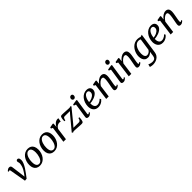

<svg xmlns="http://www.w3.org/2000/svg" viewBox="562 -2944 5368 5368"><g transform="rotate(-45 3246.0 -260.0)"><path d="M83.5 -469Q80.5 -484 75.2 -492.5Q70 -501 60 -501Q50 -501 42 -495.5Q34 -490 27.5 -485L15 -514Q19 -519 32.8 -532Q46.5 -545 67.8 -556.2Q89 -567.5 115.5 -567.5Q140 -567.5 154.5 -559Q169 -550.5 176 -535.5Q183 -520.5 185 -500.5L226 -188L244 -35.5L212 -44L298 -158Q329.5 -200.5 353.2 -245.2Q377 -290 391.2 -338.2Q405.5 -386.5 408.5 -437.5Q409.5 -453.5 405.5 -466.8Q401.5 -480 397.5 -492Q393.5 -504 393.5 -516Q393.5 -540 407 -553.8Q420.5 -567.5 442 -567.5Q464 -567.5 477.8 -554.8Q491.5 -542 498.5 -520Q505.5 -498 505.5 -470.5Q505.5 -422.5 480.5 -362.5Q455.5 -302.5 414.8 -238Q374 -173.5 327 -112L239.5 3.5L167.5 10L135.5 -172.5Z M848.5 -568.5Q913.5 -568.5 958 -541.8Q1002.5 -515 1025.8 -463.8Q1049 -412.5 1049 -339.5Q1049.5 -272 1029.2 -209Q1009 -146 971.2 -96.5Q933.5 -47 880.8 -18Q828 11 763 11Q699.5 11 654.8 -15Q610 -41 586.2 -91.5Q562.5 -142 562.5 -213.5Q562.5 -282.5 582.5 -346.2Q602.5 -410 640 -460Q677.5 -510 730.5 -539.2Q783.5 -568.5 848.5 -568.5ZM833 -515.5Q800 -515.5 774 -497.2Q748 -479 728.5 -448.5Q709 -418 696.2 -379.8Q683.5 -341.5 677.2 -300.2Q671 -259 671.5 -220.5Q671.5 -159.5 684.2 -119.8Q697 -80 721.5 -60.8Q746 -41.5 780.5 -41.5Q813 -41.5 838.8 -59.5Q864.5 -77.5 883.5 -108Q902.5 -138.5 915 -176.8Q927.5 -215 934 -256Q940.5 -297 940.5 -335.5Q940 -396.5 927.8 -436.2Q915.5 -476 891.8 -495.8Q868 -515.5 833 -515.5Z M1417.5 -568.5Q1482.5 -568.5 1527 -541.8Q1571.5 -515 1594.8 -463.8Q1618 -412.5 1618 -339.5Q1618.5 -272 1598.2 -209Q1578 -146 1540.2 -96.5Q1502.5 -47 1449.8 -18Q1397 11 1332 11Q1268.5 11 1223.8 -15Q1179 -41 1155.2 -91.5Q1131.5 -142 1131.5 -213.5Q1131.5 -282.5 1151.5 -346.2Q1171.5 -410 1209 -460Q1246.5 -510 1299.5 -539.2Q1352.5 -568.5 1417.5 -568.5ZM1402 -515.5Q1369 -515.5 1343 -497.2Q1317 -479 1297.5 -448.5Q1278 -418 1265.2 -379.8Q1252.5 -341.5 1246.2 -300.2Q1240 -259 1240.5 -220.5Q1240.5 -159.5 1253.2 -119.8Q1266 -80 1290.5 -60.8Q1315 -41.5 1349.5 -41.5Q1382 -41.5 1407.8 -59.5Q1433.5 -77.5 1452.5 -108Q1471.5 -138.5 1484 -176.8Q1496.5 -215 1503 -256Q1509.5 -297 1509.5 -335.5Q1509 -396.5 1496.8 -436.2Q1484.5 -476 1460.8 -495.8Q1437 -515.5 1402 -515.5Z M1697 0 1763.5 -481.5 1712.5 -506.5 1719.5 -544 1840.5 -566.5 1861 -555 1855 -466 1850 -426Q1858.5 -448.5 1875.2 -473Q1892 -497.5 1915.5 -519Q1939 -540.5 1968.5 -554Q1998 -567.5 2031 -567.5Q2040 -567.5 2049.5 -565.8Q2059 -564 2063.5 -560L2041 -449.5Q2035.5 -453.5 2023.2 -456.5Q2011 -459.5 1992.5 -459.5Q1972.5 -459.5 1952 -453.2Q1931.5 -447 1911.5 -434.2Q1891.5 -421.5 1874.8 -402.5Q1858 -383.5 1846 -357.5L1797 0Z M2431.5 -476.5Q2419 -477 2395.5 -477.2Q2372 -477.5 2344.2 -477.8Q2316.5 -478 2289.8 -478.5Q2263 -479 2243.8 -479Q2224.5 -479 2218.5 -478.5Q2200.5 -477 2187.5 -463Q2174.5 -449 2167 -428.2Q2159.5 -407.5 2158 -384.5H2123Q2121.5 -400.5 2122.5 -425.5Q2123.5 -450.5 2127.8 -477.2Q2132 -504 2139.2 -525Q2146.5 -546 2158.5 -554Q2164 -558 2174.8 -561.2Q2185.5 -564.5 2204 -564.5Q2230.5 -564.5 2268.8 -562.5Q2307 -560.5 2348 -557.8Q2389 -555 2425.5 -553Q2462 -551 2484 -551Q2497.5 -551 2510 -554Q2522.5 -557 2533 -566L2556 -541L2246.5 -162L2171.5 -78.5Q2192 -78.5 2222 -78Q2252 -77.5 2283.8 -77Q2315.5 -76.5 2342 -76.2Q2368.5 -76 2381 -76Q2416.5 -76 2436.2 -102.2Q2456 -128.5 2461.5 -170.5H2496.5Q2496 -150 2494.5 -124Q2493 -98 2488.5 -72.8Q2484 -47.5 2476.2 -28Q2468.5 -8.5 2456 -0.5Q2449.5 3.5 2437.2 6.5Q2425 9.5 2406.5 9.5Q2379 9.5 2339.2 7.2Q2299.5 5 2257.2 2Q2215 -1 2178 -3.2Q2141 -5.5 2119 -5.5Q2106 -5.5 2093 -1.8Q2080 2 2069.5 11L2042.5 -16L2369.5 -408.5Z M2683.5 10Q2661.5 10 2645.8 3.2Q2630 -3.5 2622.2 -17.5Q2614.5 -31.5 2616.5 -53Q2618.5 -73 2623.8 -108Q2629 -143 2636 -188.2Q2643 -233.5 2650.8 -284Q2658.5 -334.5 2666.2 -386.2Q2674 -438 2680.5 -485.5L2618 -509L2625 -544L2768.5 -566.5L2791 -556L2720 -88Q2717 -70 2722 -61.2Q2727 -52.5 2735 -52.5Q2745.5 -52.5 2757 -59Q2768.5 -65.5 2785.5 -82.5L2798.5 -57Q2794 -50 2778.8 -33.8Q2763.5 -17.5 2739.2 -3.8Q2715 10 2683.5 10ZM2751 -632Q2726 -632 2709.5 -649Q2693 -666 2693.5 -694.5Q2694.5 -727 2714.5 -748.2Q2734.5 -769.5 2764 -769.5Q2789.5 -769.5 2804.8 -753Q2820 -736.5 2820 -710Q2820 -675.5 2800.5 -653.8Q2781 -632 2751 -632Z M3286.5 -96Q3273 -76 3243.2 -51Q3213.5 -26 3171 -7.8Q3128.5 10.5 3076.5 10.5Q3022 10.5 2984 -8.5Q2946 -27.5 2922.5 -59.8Q2899 -92 2888.5 -131.8Q2878 -171.5 2878.5 -213Q2879.5 -285 2902 -349.2Q2924.5 -413.5 2964.2 -463Q3004 -512.5 3057 -540.8Q3110 -569 3172 -569Q3221 -569 3252.5 -553Q3284 -537 3299.5 -509Q3315 -481 3315.5 -446.5Q3316 -399.5 3292.5 -363.8Q3269 -328 3230.8 -302.5Q3192.5 -277 3148 -260.2Q3103.5 -243.5 3060.8 -235.5Q3018 -227.5 2986.5 -226.5Q2985 -195 2990 -164.5Q2995 -134 3008.2 -109Q3021.5 -84 3044 -69.2Q3066.5 -54.5 3099 -54.5Q3129.5 -54.5 3158.5 -64.2Q3187.5 -74 3214.5 -92Q3241.5 -110 3264.5 -134.5ZM3149 -515.5Q3112 -515.5 3083.2 -492.5Q3054.5 -469.5 3034.5 -433Q3014.5 -396.5 3003 -354.8Q2991.5 -313 2988 -275.5Q3016 -276.5 3047.2 -283.8Q3078.5 -291 3108.2 -304.5Q3138 -318 3162.5 -337.5Q3187 -357 3201.5 -382Q3216 -407 3215.5 -437.5Q3215 -476.5 3197.2 -496Q3179.5 -515.5 3149 -515.5Z M3547.5 -438.5Q3566.5 -465 3590 -488.5Q3613.5 -512 3640 -530Q3666.5 -548 3695 -558Q3723.5 -568 3753.5 -568Q3806.5 -568 3838.5 -536.2Q3870.5 -504.5 3870.5 -423Q3870.5 -401.5 3866 -370.5Q3861.5 -339.5 3856 -306.8Q3850.5 -274 3845.5 -247Q3841 -222 3835.5 -193Q3830 -164 3825.8 -135.8Q3821.5 -107.5 3821 -85Q3820.5 -68 3824.2 -60.2Q3828 -52.5 3834.5 -52.5Q3844 -52.5 3855 -58Q3866 -63.5 3881.5 -77L3894 -51Q3890 -45 3874.5 -30Q3859 -15 3834.8 -2.5Q3810.5 10 3779.5 10Q3755 10 3740.2 2Q3725.5 -6 3719 -20.5Q3712.5 -35 3713.5 -55.5Q3714 -70.5 3716.8 -90.5Q3719.5 -110.5 3723.5 -132.8Q3727.5 -155 3732 -177.8Q3736.5 -200.5 3740 -220.5Q3744 -241.5 3748.5 -266Q3753 -290.5 3757 -316Q3761 -341.5 3763.5 -366.5Q3766 -391.5 3766 -414Q3766 -445.5 3760 -463Q3754 -480.5 3741.2 -487.8Q3728.5 -495 3707 -495Q3687 -495 3664.5 -484.2Q3642 -473.5 3619.2 -454.8Q3596.5 -436 3575.5 -411.8Q3554.5 -387.5 3538 -360.5L3489 0H3390L3454 -483L3404.5 -507.5L3412 -545L3538.5 -568L3560 -557.5Z M4066.5 10Q4044.5 10 4028.8 3.2Q4013 -3.5 4005.2 -17.5Q3997.5 -31.5 3999.5 -53Q4001.5 -73 4006.8 -108Q4012 -143 4019 -188.2Q4026 -233.5 4033.8 -284Q4041.5 -334.5 4049.2 -386.2Q4057 -438 4063.5 -485.5L4001 -509L4008 -544L4151.5 -566.5L4174 -556L4103 -88Q4100 -70 4105 -61.2Q4110 -52.5 4118 -52.5Q4128.5 -52.5 4140 -59Q4151.5 -65.5 4168.5 -82.5L4181.5 -57Q4177 -50 4161.8 -33.8Q4146.5 -17.5 4122.2 -3.8Q4098 10 4066.5 10ZM4134 -632Q4109 -632 4092.5 -649Q4076 -666 4076.5 -694.5Q4077.5 -727 4097.5 -748.2Q4117.5 -769.5 4147 -769.5Q4172.5 -769.5 4187.8 -753Q4203 -736.5 4203 -710Q4203 -675.5 4183.5 -653.8Q4164 -632 4134 -632Z M4440.5 -438.5Q4459.5 -465 4483 -488.5Q4506.5 -512 4533 -530Q4559.5 -548 4588 -558Q4616.5 -568 4646.5 -568Q4699.5 -568 4731.5 -536.2Q4763.5 -504.5 4763.5 -423Q4763.5 -401.5 4759 -370.5Q4754.5 -339.5 4749 -306.8Q4743.5 -274 4738.5 -247Q4734 -222 4728.5 -193Q4723 -164 4718.8 -135.8Q4714.5 -107.5 4714 -85Q4713.5 -68 4717.2 -60.2Q4721 -52.5 4727.5 -52.5Q4737 -52.5 4748 -58Q4759 -63.5 4774.5 -77L4787 -51Q4783 -45 4767.5 -30Q4752 -15 4727.8 -2.5Q4703.5 10 4672.5 10Q4648 10 4633.2 2Q4618.5 -6 4612 -20.5Q4605.5 -35 4606.5 -55.5Q4607 -70.5 4609.8 -90.5Q4612.5 -110.5 4616.5 -132.8Q4620.5 -155 4625 -177.8Q4629.5 -200.5 4633 -220.5Q4637 -241.5 4641.5 -266Q4646 -290.5 4650 -316Q4654 -341.5 4656.5 -366.5Q4659 -391.5 4659 -414Q4659 -445.5 4653 -463Q4647 -480.5 4634.2 -487.8Q4621.5 -495 4600 -495Q4580 -495 4557.5 -484.2Q4535 -473.5 4512.2 -454.8Q4489.5 -436 4468.5 -411.8Q4447.5 -387.5 4431 -360.5L4382 0H4283L4347 -483L4297.5 -507.5L4305 -545L4431.5 -568L4453 -557.5Z M5272 38Q5264 97.5 5235.8 138.2Q5207.5 179 5167.8 203.5Q5128 228 5084 239Q5040 250 4999.5 250Q4977.5 250 4954.8 246.8Q4932 243.5 4913.5 239.2Q4895 235 4885 231L4906 148.5Q4916.5 154 4937 162Q4957.5 170 4983 176.2Q5008.5 182.5 5034.5 182.5Q5075.5 182.5 5103 172.2Q5130.5 162 5146 136.8Q5161.5 111.5 5168 66.5L5187 -64.5Q5170 -46 5147.2 -29Q5124.5 -12 5095.8 -1Q5067 10 5033.5 10Q4976.5 10 4940 -17.8Q4903.5 -45.5 4885.8 -92.8Q4868 -140 4868 -199Q4868 -248 4881.5 -300Q4895 -352 4921.2 -399.8Q4947.5 -447.5 4986.2 -485.5Q5025 -523.5 5075.5 -545.8Q5126 -568 5188 -568Q5218 -568 5248 -561.5Q5278 -555 5298.5 -546.5L5362 -568ZM5249.5 -494Q5235 -504.5 5215.8 -509.2Q5196.5 -514 5176.5 -514Q5134 -514 5101.2 -494.5Q5068.5 -475 5044.5 -442Q5020.5 -409 5005 -368.8Q4989.5 -328.5 4982 -286Q4974.5 -243.5 4974.5 -205Q4974.5 -170 4980.2 -142.2Q4986 -114.5 4997.8 -95Q5009.5 -75.5 5026.2 -65.2Q5043 -55 5064 -55Q5094.5 -55 5120 -66.8Q5145.5 -78.5 5165 -97Q5184.5 -115.5 5196.5 -135Z M5835 -96Q5821.5 -76 5791.8 -51Q5762 -26 5719.5 -7.8Q5677 10.5 5625 10.5Q5570.5 10.5 5532.5 -8.5Q5494.5 -27.5 5471 -59.8Q5447.5 -92 5437 -131.8Q5426.5 -171.5 5427 -213Q5428 -285 5450.5 -349.2Q5473 -413.5 5512.8 -463Q5552.5 -512.5 5605.5 -540.8Q5658.5 -569 5720.5 -569Q5769.5 -569 5801 -553Q5832.5 -537 5848 -509Q5863.5 -481 5864 -446.5Q5864.5 -399.5 5841 -363.8Q5817.5 -328 5779.2 -302.5Q5741 -277 5696.5 -260.2Q5652 -243.5 5609.2 -235.5Q5566.5 -227.5 5535 -226.5Q5533.5 -195 5538.5 -164.5Q5543.5 -134 5556.8 -109Q5570 -84 5592.5 -69.2Q5615 -54.5 5647.5 -54.5Q5678 -54.5 5707 -64.2Q5736 -74 5763 -92Q5790 -110 5813 -134.5ZM5697.5 -515.5Q5660.5 -515.5 5631.8 -492.5Q5603 -469.5 5583 -433Q5563 -396.5 5551.5 -354.8Q5540 -313 5536.5 -275.5Q5564.5 -276.5 5595.8 -283.8Q5627 -291 5656.8 -304.5Q5686.5 -318 5711 -337.5Q5735.5 -357 5750 -382Q5764.5 -407 5764 -437.5Q5763.5 -476.5 5745.8 -496Q5728 -515.5 5697.5 -515.5Z M6096 -438.5Q6115 -465 6138.5 -488.5Q6162 -512 6188.5 -530Q6215 -548 6243.5 -558Q6272 -568 6302 -568Q6355 -568 6387 -536.2Q6419 -504.5 6419 -423Q6419 -401.5 6414.5 -370.5Q6410 -339.5 6404.5 -306.8Q6399 -274 6394 -247Q6389.5 -222 6384 -193Q6378.5 -164 6374.2 -135.8Q6370 -107.5 6369.5 -85Q6369 -68 6372.8 -60.2Q6376.5 -52.5 6383 -52.5Q6392.5 -52.5 6403.5 -58Q6414.5 -63.5 6430 -77L6442.5 -51Q6438.5 -45 6423 -30Q6407.5 -15 6383.2 -2.5Q6359 10 6328 10Q6303.5 10 6288.8 2Q6274 -6 6267.5 -20.5Q6261 -35 6262 -55.5Q6262.5 -70.5 6265.2 -90.5Q6268 -110.5 6272 -132.8Q6276 -155 6280.5 -177.8Q6285 -200.5 6288.5 -220.5Q6292.5 -241.5 6297 -266Q6301.5 -290.5 6305.5 -316Q6309.5 -341.5 6312 -366.5Q6314.5 -391.5 6314.5 -414Q6314.5 -445.5 6308.5 -463Q6302.5 -480.5 6289.8 -487.8Q6277 -495 6255.5 -495Q6235.5 -495 6213 -484.2Q6190.5 -473.5 6167.8 -454.8Q6145 -436 6124 -411.8Q6103 -387.5 6086.5 -360.5L6037.5 0H5938.5L6002.5 -483L5953 -507.5L5960.5 -545L6087 -568L6108.5 -557.5Z"/></g></svg>

Font: Merriweather Light 18pt
Style: Italic
Weight: 400
Italic angle: -7.8°
Version: Version 2.101